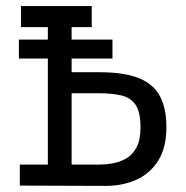

<svg xmlns="http://www.w3.org/2000/svg" viewBox="-20 -610 611 630"><path d="M42 -480H349V-418H42ZM306 -373Q388 -373 436 -353.5Q484 -334 505 -294Q526 -254 526 -193Q526 -126 499.5 -83.5Q473 -41 428 -20.5Q383 0 326 0L45 -1V-70H137V-521H49V-590H281V-521H215V-373ZM307 -70Q327 -70 350 -74Q373 -78 394 -90Q415 -102 428 -126.5Q441 -151 441 -192Q441 -243 424.5 -266.5Q408 -290 377.5 -297Q347 -304 305 -304H215V-70Z"/></svg>

Font: Podkova
Style: Regular
Weight: 400
Designer: Ilya Yudin
Foundry: Cyreal (www.cyreal.org)
Version: Version 2.103